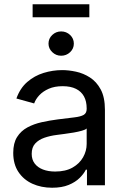

<svg xmlns="http://www.w3.org/2000/svg" viewBox="-20 -882 594 914"><path d="M228 11.7Q176.3 11.7 134.3 -7.3Q92.3 -26.4 67.6 -63.5Q43 -100.6 43 -154.3Q43 -200.7 61.3 -229.7Q79.6 -258.8 110.4 -275.4Q141.1 -292 178.7 -300.3Q216.3 -308.6 254.4 -313.5Q303.2 -319.8 333.5 -323.2Q363.8 -326.7 378.2 -335Q392.6 -343.3 392.6 -363.3V-366.2Q392.6 -399.4 379.9 -422.9Q367.2 -446.3 341.8 -459Q316.4 -471.7 278.3 -471.7Q239.7 -471.7 212.2 -459.5Q184.6 -447.3 167.2 -428.7Q149.9 -410.2 142.6 -389.6L58.1 -413.1Q75.7 -462.4 109.9 -491.9Q144 -521.5 187.7 -534.9Q231.4 -548.3 276.4 -548.3Q306.6 -548.3 341.8 -540.8Q377 -533.2 408.2 -513.2Q439.5 -493.2 459.5 -456.1Q479.5 -418.9 479.5 -358.9V0H394V-74.2H388.7Q379.4 -55.2 359.4 -35.2Q339.4 -15.1 306.9 -1.7Q274.4 11.7 228 11.7ZM242.7 -65.4Q292 -65.4 325.2 -84.2Q358.4 -103 375.5 -133.3Q392.6 -163.6 392.6 -196.8V-270.5Q387.2 -264.6 370.1 -259.8Q353 -254.9 330.6 -251Q308.1 -247.1 286.4 -244.4Q264.6 -241.7 250.5 -239.7Q218.8 -235.8 191.4 -226.3Q164.1 -216.8 147.5 -198.7Q130.9 -180.7 130.9 -149.4Q130.9 -122.1 145.3 -103.3Q159.7 -84.5 184.8 -75Q210 -65.4 242.7 -65.4ZM271 -616.7Q246.6 -616.7 228.8 -633.8Q210.9 -650.9 210.9 -674.3Q210.9 -698.7 228.8 -715.6Q246.6 -732.4 271 -732.4Q295.9 -732.4 313.7 -715.6Q331.5 -698.7 331.5 -674.3Q331.5 -650.4 313.7 -633.5Q295.9 -616.7 271 -616.7ZM405.3 -861.8V-799.8H135.3V-861.8Z"/></svg>

Font: Inter 17pt
Style: Regular
Weight: 400
Version: Version 4.001;git-66647c0bb